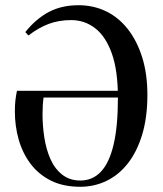

<svg xmlns="http://www.w3.org/2000/svg" viewBox="-20 -700 624 736"><path d="M37 -272Q37 -297 39 -315Q41 -333 45 -352H489V-326H147Q145 -312 144 -295.5Q143 -279 143 -262Q143 -218 150 -172.5Q157 -127 173.5 -90Q190 -53 218.5 -30.5Q247 -8 288 -8Q335 -8 367 -42Q399 -76 415.5 -146Q432 -216 432 -325Q432 -430 408.5 -495.5Q385 -561 344.5 -592Q304 -623 253 -623Q206 -623 167 -608.5Q128 -594 89 -564L77 -577Q118 -628 167 -654Q216 -680 281 -680Q338 -680 386 -657Q434 -634 469.5 -589Q505 -544 525 -480.5Q545 -417 545 -336Q545 -250 525 -184Q505 -118 470 -73.5Q435 -29 388 -6.5Q341 16 288 16Q222 16 174.5 -8Q127 -32 96.5 -73Q66 -114 51.5 -165.5Q37 -217 37 -272Z"/></svg>

Font: Source Serif 4 60pt SemiBold
Style: Regular
Weight: 600
Version: Version 4.004;hotconv 1.0.116;makeotfexe 2.5.65601